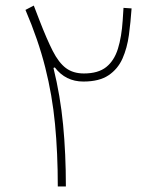

<svg xmlns="http://www.w3.org/2000/svg" viewBox="-20 -676 569 696"><path d="M284.2 -409.7Q335.9 -409.7 365 -432.9Q394 -456.1 407.5 -499.3Q420.9 -542.5 424.8 -602.5L427.7 -647.5L457 -645.5Q453.6 -596.2 447.3 -549.1Q440.9 -502 424.1 -463.9Q407.2 -425.8 373.5 -403.1Q339.8 -380.4 282.2 -380.4Q217.8 -380.4 178.7 -431.6L173.8 -429.7Q198.7 -328.6 208.7 -224.1Q218.8 -119.6 218.8 0H189.5Q189.5 -122.1 179.4 -226.6Q169.4 -331.1 144 -431.4Q118.7 -531.7 72.3 -640.1L102.5 -655.8L123 -602.5Q149.4 -534.2 171.1 -491.5Q192.9 -448.7 219 -429.2Q245.1 -409.7 284.2 -409.7Z"/></svg>

Font: Estedad-FD Thin
Style: Regular
Weight: 100
Designer: Amin Abedi
Version: Version 7.3